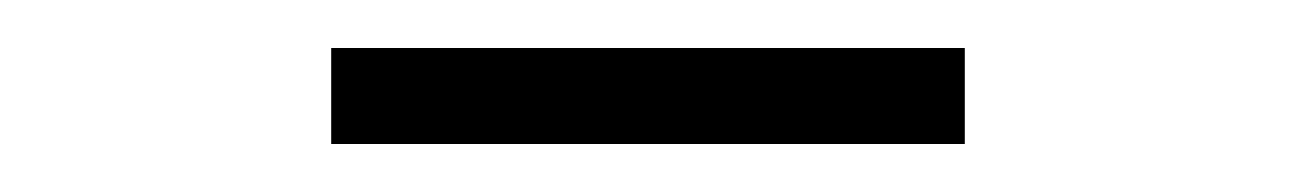

<svg xmlns="http://www.w3.org/2000/svg" viewBox="-20 -696 540 80"><path d="M118 -636V-676H382V-636Z"/></svg>

Font: Nunito Sans 10pt SemiCondensed ExtraLight
Style: Regular
Weight: 250
Width: 4
Designer: Vernon Adams
Foundry: Vernon Adams
Version: Version 3.101;gftools[0.9.27]